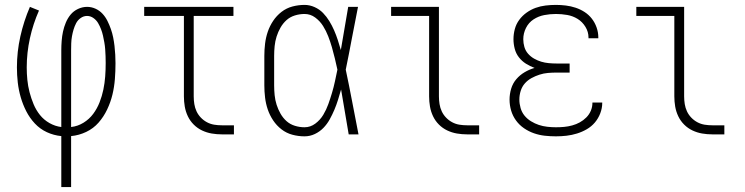

<svg xmlns="http://www.w3.org/2000/svg" viewBox="-20 -548 3040 783"><path d="M230 215V7Q199 4 171 -9Q143 -22 122 -44.5Q101 -67 87 -94.5Q73 -122 64.5 -151.5Q56 -181 52.5 -211.5Q49 -242 49 -273Q49 -337 63 -399.5Q77 -462 102 -520L139 -505Q115 -451 102 -392Q89 -333 89 -273Q89 -248 91.5 -222.5Q94 -197 100.5 -172Q107 -147 117 -123Q127 -99 143 -79Q159 -59 182 -46Q205 -33 230 -30V-343Q230 -362 231.5 -381.5Q233 -401 237 -419.5Q241 -438 248.5 -456Q256 -474 268 -488.5Q280 -503 298 -511.5Q316 -520 335 -520Q353 -520 369.5 -512.5Q386 -505 398 -492Q410 -479 418 -463Q426 -447 432 -430Q438 -413 441.5 -395.5Q445 -378 447 -360.5Q449 -343 450 -325Q451 -307 451 -290Q451 -258 448.5 -225.5Q446 -193 438.5 -162Q431 -131 417 -101.5Q403 -72 382 -48Q361 -24 331.5 -10Q302 4 270 7V215ZM270 -30Q297 -33 320.5 -47.5Q344 -62 360 -83.5Q376 -105 386 -130.5Q396 -156 401.5 -182.5Q407 -209 409 -236Q411 -263 411 -291Q411 -305 410.5 -319Q410 -333 409 -347Q408 -361 405.5 -375Q403 -389 400 -402.5Q397 -416 392 -429Q387 -442 380 -454Q373 -466 361 -474.5Q349 -483 335 -483Q321 -483 309 -474.5Q297 -466 290.5 -453.5Q284 -441 280 -427.5Q276 -414 273.5 -400Q271 -386 270.5 -371.5Q270 -357 270 -343Z M885 0Q864 0 843.5 -3.5Q823 -7 804 -16Q785 -25 770 -40Q755 -55 746 -74Q737 -93 733.5 -113.5Q730 -134 730 -155V-483H568V-520H932V-483H770V-155Q770 -139 772.5 -123.5Q775 -108 781.5 -94Q788 -80 799 -68.5Q810 -57 824 -49.5Q838 -42 853.5 -39.5Q869 -37 885 -37H934V0Z M1222 8Q1197 8 1172.5 1.5Q1148 -5 1128 -20.5Q1108 -36 1094 -57Q1080 -78 1072 -101.5Q1064 -125 1061 -150Q1058 -175 1058 -200V-320Q1058 -345 1061 -370Q1064 -395 1072 -418.5Q1080 -442 1094 -463Q1108 -484 1128 -499.5Q1148 -515 1172.5 -521.5Q1197 -528 1222 -528Q1243 -528 1263 -519Q1283 -510 1297.5 -495Q1312 -480 1323 -462Q1334 -444 1342.5 -424.5Q1351 -405 1357.5 -385Q1364 -365 1370 -344Q1378 -388 1385 -432Q1392 -476 1400 -520H1440Q1427 -456 1415 -391.5Q1403 -327 1390 -264Q1404 -198 1416.5 -132Q1429 -66 1442 0H1402Q1394 -46 1386.5 -91.5Q1379 -137 1371 -183Q1365 -162 1358.5 -141Q1352 -120 1343.5 -100Q1335 -80 1324.5 -61Q1314 -42 1299 -26.5Q1284 -11 1264 -1.5Q1244 8 1222 8ZM1222 -29Q1246 -29 1266 -44Q1286 -59 1298.5 -80Q1311 -101 1319 -123.5Q1327 -146 1334 -169.5Q1341 -193 1346 -216.5Q1351 -240 1356 -264Q1351 -287 1345.5 -310Q1340 -333 1333.5 -355.5Q1327 -378 1318.5 -400Q1310 -422 1297.5 -442Q1285 -462 1265.5 -476.5Q1246 -491 1222 -491Q1202 -491 1182.5 -485Q1163 -479 1148.5 -466Q1134 -453 1124 -435.5Q1114 -418 1108 -399Q1102 -380 1100 -360Q1098 -340 1098 -320V-200Q1098 -180 1100 -160Q1102 -140 1108 -121Q1114 -102 1124 -84.5Q1134 -67 1148.5 -54Q1163 -41 1182.5 -35Q1202 -29 1222 -29Z M1885 0Q1864 0 1843.5 -3.5Q1823 -7 1804 -16Q1785 -25 1770 -40Q1755 -55 1746 -74Q1737 -93 1733.5 -113.5Q1730 -134 1730 -155V-483H1575V-520H1770V-155Q1770 -139 1772.5 -123.5Q1775 -108 1781.5 -94Q1788 -80 1799 -68.5Q1810 -57 1824 -49.5Q1838 -42 1853.5 -39.5Q1869 -37 1885 -37H1934V0Z M2247 8Q2224 8 2201.5 5.5Q2179 3 2157.5 -4.5Q2136 -12 2117 -25Q2098 -38 2084.5 -56.5Q2071 -75 2064.5 -97Q2058 -119 2058 -142Q2058 -164 2064.5 -186Q2071 -208 2085.5 -225Q2100 -242 2119.5 -253.5Q2139 -265 2160 -271Q2141 -278 2124.5 -288.5Q2108 -299 2096 -314.5Q2084 -330 2079 -349.5Q2074 -369 2074 -388Q2074 -409 2079.5 -429.5Q2085 -450 2097.5 -467Q2110 -484 2127.5 -496.5Q2145 -509 2164.5 -516Q2184 -523 2205 -525.5Q2226 -528 2247 -528Q2267 -528 2287.5 -525.5Q2308 -523 2327.5 -516.5Q2347 -510 2364 -499Q2381 -488 2393.5 -472Q2406 -456 2413 -436Q2420 -416 2420 -396V-392H2380V-395Q2380 -418 2367.5 -438.5Q2355 -459 2335.5 -471Q2316 -483 2293 -487Q2270 -491 2247 -491Q2223 -491 2199.5 -486.5Q2176 -482 2156 -469Q2136 -456 2125 -434Q2114 -412 2114 -388Q2114 -372 2118.5 -356.5Q2123 -341 2133.5 -329Q2144 -317 2158 -309Q2172 -301 2187 -296.5Q2202 -292 2218 -290.5Q2234 -289 2250 -289H2303V-252H2250Q2232 -252 2214.5 -250.5Q2197 -249 2180 -243.5Q2163 -238 2147.5 -229.5Q2132 -221 2120.5 -208Q2109 -195 2103.5 -177.5Q2098 -160 2098 -142Q2098 -125 2103 -107.5Q2108 -90 2119 -76.5Q2130 -63 2145.5 -53.5Q2161 -44 2177.5 -38.5Q2194 -33 2212 -31Q2230 -29 2247 -29Q2264 -29 2280.5 -30.5Q2297 -32 2313.5 -36.5Q2330 -41 2344.5 -49Q2359 -57 2371 -69Q2383 -81 2389.5 -96.5Q2396 -112 2396 -129V-130H2436V-128Q2436 -107 2428 -86Q2420 -65 2406 -48.5Q2392 -32 2373 -21Q2354 -10 2333 -3.5Q2312 3 2290.5 5.5Q2269 8 2247 8Z M2885 0Q2864 0 2843.5 -3.5Q2823 -7 2804 -16Q2785 -25 2770 -40Q2755 -55 2746 -74Q2737 -93 2733.5 -113.5Q2730 -134 2730 -155V-483H2575V-520H2770V-155Q2770 -139 2772.5 -123.5Q2775 -108 2781.5 -94Q2788 -80 2799 -68.5Q2810 -57 2824 -49.5Q2838 -42 2853.5 -39.5Q2869 -37 2885 -37H2934V0Z"/></svg>

Font: Iosevka Curly Slab Extralight
Style: Regular
Weight: 200
Monospace: yes
Designer: Belleve Invis
Foundry: Belleve Invis
Version: Version 22.1.2; ttfautohint (v1.8.4)